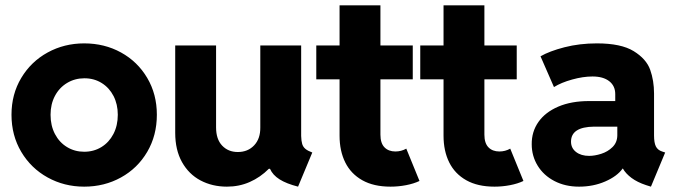

<svg xmlns="http://www.w3.org/2000/svg" viewBox="-20 -697 2555 725"><path d="M23.4 -263.7Q23.4 -341.3 60.3 -402.8Q97.2 -464.4 159.9 -498.8Q222.7 -533.2 297.9 -533.2Q374.5 -533.2 437 -498.8Q499.5 -464.4 535.9 -402.8Q572.3 -341.3 572.3 -263.7Q572.3 -185.5 535.9 -123.5Q499.5 -61.5 436.8 -26.9Q374 7.8 297.9 7.8Q222.7 7.8 159.9 -26.9Q97.2 -61.5 60.3 -123.5Q23.4 -185.5 23.4 -263.7ZM424.8 -263.7Q424.8 -303.2 408.7 -334.5Q392.6 -365.7 364 -383.5Q335.4 -401.4 298.8 -401.4Q262.7 -401.4 233.4 -383.8Q204.1 -366.2 187.5 -335Q170.9 -303.7 170.9 -263.7Q170.9 -222.7 187.5 -190.9Q204.1 -159.2 233.2 -141.6Q262.2 -124 297.9 -124Q334 -124 362.8 -141.6Q391.6 -159.2 408.2 -190.9Q424.8 -222.7 424.8 -263.7Z M641.6 -195.3V-525.4H795.9V-215.8Q795.9 -171.4 818.8 -147.2Q841.8 -123 877.9 -123Q916 -123 939.7 -148.2Q963.4 -173.3 962.9 -215.8V-525.4H1117.2V-183.6Q1117.7 -164.6 1121.1 -153.3Q1124.5 -142.1 1133.3 -134.8Q1142.1 -127.4 1159.2 -121.1L1105.5 7.8Q1061.5 -3.4 1035.6 -19.8Q1009.8 -36.1 999.5 -59.6H995.1Q962.9 -27.3 923.1 -9.8Q883.3 7.8 836.9 7.8Q781.7 7.8 737.3 -15.6Q692.9 -39.1 667.2 -85Q641.6 -130.9 641.6 -195.3Z M1262.2 -184.6V-397.5H1174.3V-525.4H1262.2V-676.8H1416.5V-525.4H1538.6V-397.5H1416.5V-188.5Q1416.5 -156.2 1431.9 -140.6Q1447.3 -125 1473.1 -125Q1495.1 -125 1514.2 -135.7L1564 -13.7Q1542.5 -3.4 1513.4 2.2Q1484.4 7.8 1454.6 7.8Q1391.1 7.8 1348.1 -16.4Q1305.2 -40.5 1283.7 -83.7Q1262.2 -127 1262.2 -184.6Z M1654.8 -184.6V-397.5H1566.9V-525.4H1654.8V-676.8H1809.1V-525.4H1931.2V-397.5H1809.1V-188.5Q1809.1 -156.2 1824.5 -140.6Q1839.8 -125 1865.7 -125Q1887.7 -125 1906.7 -135.7L1956.5 -13.7Q1935.1 -3.4 1906 2.2Q1877 7.8 1847.2 7.8Q1783.7 7.8 1740.7 -16.4Q1697.8 -40.5 1676.3 -83.7Q1654.8 -127 1654.8 -184.6Z M1987.8 -152.3Q1987.3 -199.7 2013.2 -236.6Q2039.1 -273.4 2088.1 -294.4Q2137.2 -315.4 2204.6 -315.4H2303.2V-341.8Q2303.2 -372.6 2280.5 -390.4Q2257.8 -408.2 2217.3 -408.2Q2181.6 -408.2 2140.4 -396.7Q2099.1 -385.3 2071.8 -368.2L2021 -484.4Q2054.7 -503.9 2111.6 -518.6Q2168.5 -533.2 2233.9 -533.2Q2325.2 -533.2 2372.8 -503.9Q2420.4 -474.6 2435.1 -433.6Q2449.7 -392.6 2449.7 -343.8V-185.5Q2449.7 -158.2 2456.5 -144.3Q2463.4 -130.4 2480 -125L2491.7 -121.1L2438 7.8L2419.4 2Q2386.7 -8.8 2364.7 -25.1Q2342.8 -41.5 2332 -60.5H2331.1Q2310.1 -31.2 2265.1 -11.7Q2220.2 7.8 2166.5 7.8Q2114.3 7.8 2073.5 -13.4Q2032.7 -34.7 2010.3 -71.3Q1987.8 -107.9 1987.8 -152.3ZM2204.6 -108.4Q2225.6 -108.4 2250.2 -116.2Q2274.9 -124 2292.7 -141.4Q2310.5 -158.7 2311 -185.5V-218.8H2223.1Q2136.2 -217.8 2136.2 -162.1Q2136.2 -137.7 2155.3 -123Q2174.3 -108.4 2204.6 -108.4Z"/></svg>

Font: Reddit Sans Fudge ExtraBold
Style: Regular
Weight: 800
Designer: Stephen Hutchings
Foundry: Reddit
Version: Version 1.011